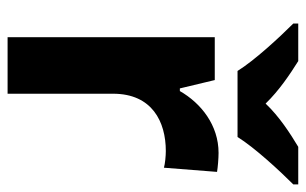

<svg xmlns="http://www.w3.org/2000/svg" viewBox="-170 -636 806 506"><g transform="rotate(90 233.0 -383.0)"><path d="M167 -606H341C369 -651 430 -717 466 -753V-766H367C332 -745 287 -716 253 -680C218 -716 176 -744 141 -766H42V-753C79 -716 139 -651 167 -606ZM383 -556C310 -556 252 -510 220 -454H213L191 -546H78V0H227V-278C227 -381 301 -417 378 -417C391 -417 412 -415 422 -412L433 -552C421 -554 398 -556 383 -556Z"/></g></svg>

Font: Noto Kufi Arabic
Style: Bold
Weight: 700
Designer: Monotype Design Team, David Williams, Khaled Hosny
Foundry: Google LLC
Version: Version 2.109